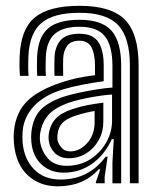

<svg xmlns="http://www.w3.org/2000/svg" viewBox="-20 -630 542 660"><path d="M426.5 0V-404Q426.5 -500.5 386.5 -543.2Q346.5 -586 253.5 -586Q163.2 -586 122 -550.6Q80.8 -515.2 77.5 -434.8Q77 -419.5 76.9 -402.8Q76.8 -386 78.2 -369.2H48.5Q47 -387 46.9 -401.4Q46.8 -415.8 47.5 -436Q51.2 -530.2 99.9 -570.1Q148.5 -610 253.5 -610Q362.5 -610 409.5 -562.2Q456.5 -514.5 456.5 -404V0ZM366.5 0.2V-72L371 -151.5H364.2Q340 -98 296.6 -67.1Q253.2 -36.2 197.8 -36.5Q152.5 -36.8 122.2 -65.1Q92 -93.5 87.8 -142.2Q86.2 -159 87.8 -174.5Q93 -227.5 123.1 -256Q153.2 -284.5 210.5 -301Q229 -306.5 256.8 -312.4Q284.5 -318.2 313.9 -322.9Q343.2 -327.5 366.5 -329V-404Q366.5 -472.8 340.5 -505.4Q314.5 -538 253.5 -538Q196.2 -538 168 -513.2Q139.8 -488.5 137.5 -433.5Q137 -419 136.8 -403Q136.5 -387 137.8 -369.2H108Q106.8 -388.5 106.9 -404.4Q107 -420.2 107.5 -434Q110.2 -501.2 144.6 -531.6Q179 -562 253.5 -562Q330.5 -562 363.5 -524.2Q396.5 -486.5 396.5 -404V0.2ZM178.8 10.5Q116.2 10.5 75.4 -27.5Q34.5 -65.5 28 -137Q26 -160 28 -180Q34.5 -243.5 73 -281.9Q111.5 -320.2 191.2 -346.8Q219 -356 243.9 -361.4Q268.8 -366.8 306.5 -371.5V-404.2Q306.5 -444.8 294.4 -467.4Q282.2 -490 253.5 -490Q224.8 -490 211.6 -473.4Q198.5 -456.8 197.2 -429.5Q197 -424.2 196.8 -406Q196.5 -387.8 197.2 -369.2H167.5Q166.5 -391.5 166.9 -406.9Q167.2 -422.2 167.5 -432.8Q169 -470.2 188.6 -492.1Q208.2 -514 253.5 -514Q298.2 -514 317.4 -486.4Q336.5 -458.8 336.5 -404.2V-350.8Q303.2 -346.5 267.4 -339.6Q231.5 -332.8 201 -324Q134.8 -305 98 -266.5Q61.2 -228 57.8 -177.2Q57.2 -169.8 57.1 -158.8Q57 -147.8 57.8 -139.8Q62.8 -83.2 97 -48Q131.2 -12.8 188.5 -12.8Q238 -12.8 276.9 -33.2Q315.8 -53.8 343.2 -91.5H350L339.8 -22.5V0H310L309.5 -4L324.8 -48H319.2Q266.5 10.5 178.8 10.5ZM209 -60Q255.2 -60 290.4 -82.6Q325.5 -105.2 345.4 -140.8Q365.2 -176.2 365.2 -214.8V-305Q332 -303 289.5 -295Q247 -287 220 -278Q171.2 -261.8 147.6 -236.2Q124 -210.8 117.5 -168.2Q116.8 -163.5 116.9 -155.9Q117 -148.2 117.5 -144.8Q123.2 -108.5 145.8 -84.2Q168.2 -60 209 -60ZM216.8 -86Q186.2 -86 168.2 -104.5Q150.2 -123 147.5 -147.2Q146.2 -158.8 147.5 -168Q151.8 -200.5 170.6 -221.2Q189.5 -242 229.2 -255Q256.5 -264 280.6 -268.6Q304.8 -273.2 335.2 -277V-212Q335.2 -176.5 319.1 -147.9Q303 -119.2 276.1 -102.6Q249.2 -86 216.8 -86ZM221.2 -109.5Q253.8 -109.5 279.5 -137.9Q305.2 -166.2 305.2 -209.2V-248.5Q289.8 -246 273 -241.9Q256.2 -237.8 238.5 -232Q208.2 -222 194 -206.8Q179.8 -191.5 177.5 -166.2Q176.8 -159.2 177 -155.8Q177.2 -152.2 177.5 -149.5Q179.2 -137.5 190.5 -123.5Q201.8 -109.5 221.2 -109.5Z"/></svg>

Font: Big Shoulders Inline Text Black
Style: Regular
Weight: 900
Designer: Patric King
Foundry: XO Type Co
Version: Version 1.000